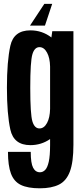

<svg xmlns="http://www.w3.org/2000/svg" viewBox="-20 -762 434 1012"><path d="M190 230.5Q126.5 230.5 90 212.8Q53.5 195 37.8 153Q22 111 22 38.5H142Q142 98 154.5 122Q167 146 190.5 146Q206 146 218 133.8Q230 121.5 237 90.5Q244 59.5 244 2.5V-29Q197.5 3 140 3Q52.5 3 34.5 -79Q16.5 -161 16.5 -300Q16.5 -439 34.5 -520.5Q52.5 -602 140 -602Q202.5 -602 251 -564.5L255.5 -597.5H367V1.5Q367 92 348.5 141.8Q330 191.5 290.8 211Q251.5 230.5 190 230.5ZM244 -411.5Q243 -457 228 -484.5Q212.5 -513.5 188 -513.5Q162 -513.5 150.8 -476Q139.5 -438.5 139.5 -299.5Q139.5 -159.5 150.8 -122.2Q162 -85 188 -85Q212.5 -85 228 -114Q243 -141.5 244 -188ZM255.1 -741.7 217 -627.2H138.2L213.7 -741.7Z"/></svg>

Font: Anybody Condensed SemiBold
Style: Regular
Weight: 600
Width: 3
Designer: Tyler Finck
Foundry: Etcetera Type Company
Version: Version 1.010; ttfautohint (v1.8.3) -l 8 -r 50 -G 200 -x 14 